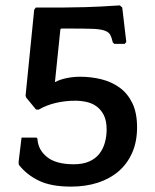

<svg xmlns="http://www.w3.org/2000/svg" viewBox="-20 -682 575 713"><path d="M376 -201Q376 -234 365.5 -254.5Q355 -275 338.5 -287Q322 -299 301 -303.5Q280 -308 259 -308Q223 -308 188 -300Q153 -292 124 -275H114L77 -320L75 -327L107 -646L113 -654H213Q242 -654 297 -655.5Q352 -657 425 -662L434 -654L449 -526L443 -519H405L399 -524Q395 -542 389.5 -552.5Q384 -563 368 -568.5Q352 -574 322 -575Q292 -576 240 -576H210Q204 -576 204 -571L184 -377Q203 -387 227.5 -392Q252 -397 278 -397Q319 -397 357 -387.5Q395 -378 424.5 -356.5Q454 -335 471.5 -299Q489 -263 489 -209Q489 -156 471 -115Q453 -74 420.5 -46Q388 -18 343 -3.5Q298 11 244 11Q170 11 124.5 -11Q79 -33 50 -70L49 -80L60 -171H116L119 -167Q121 -126 154.5 -99Q188 -72 254 -72Q288 -72 311.5 -82.5Q335 -93 349 -111Q363 -129 369.5 -152.5Q376 -176 376 -201Z"/></svg>

Font: QuattrocentoBold
Style: Bold
Weight: 700
Designer: Pablo Impallari
Foundry: Pablo Impallari, Igino Marini, Branda Gallo
Version: Version 2.000